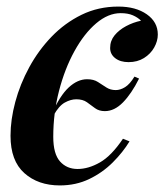

<svg xmlns="http://www.w3.org/2000/svg" viewBox="-20 -550 500 584"><path d="M347 -510Q309 -510 272.5 -479Q236 -448 206.5 -394.5Q177 -341 159.5 -273.5Q142 -206 142 -134Q142 -82 162.5 -59Q183 -36 216 -36Q249 -36 284 -56Q319 -76 354 -128L374 -120Q354 -87 323 -56Q292 -25 251.5 -5.5Q211 14 162 14Q96 14 54 -23.5Q12 -61 12 -137Q12 -186 26.5 -240Q41 -294 69 -345.5Q97 -397 137 -438.5Q177 -480 228 -505Q279 -530 340 -530Q393 -530 426.5 -506.5Q460 -483 460 -445Q460 -425 449 -405.5Q438 -386 418 -373.5Q398 -361 371 -361Q346 -361 330.5 -373Q315 -385 315 -404Q315 -426 328.5 -442.5Q342 -459 363.5 -470.5Q385 -482 409 -487Q399 -497 384 -503.5Q369 -510 347 -510ZM212 -248Q195 -248 177 -238Q159 -228 143 -199L138 -204Q162 -259 189 -284Q216 -309 245 -309Q265 -309 278 -300.5Q291 -292 303.5 -284Q316 -276 332 -276Q346 -276 360.5 -285Q375 -294 389 -317L403 -311Q380 -265 354 -238.5Q328 -212 299 -212Q281 -212 269 -221Q257 -230 244.5 -239Q232 -248 212 -248Z"/></svg>

Font: Playfair Display SemiBold
Style: Italic
Weight: 600
Italic angle: -14°
Designer: Claus Eggers Sørensen
Foundry: Claus Eggers Sørensen
Version: Version 1.203